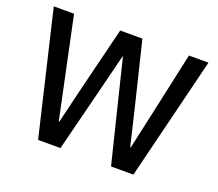

<svg xmlns="http://www.w3.org/2000/svg" viewBox="-117 -861 1160 1024"><g transform="rotate(20 463.0 -349.0)"><path d="M189 0 24 -698H139L210 -362L259 -130H262L318 -362L401 -698H527L609 -362L664 -131H667L718 -362L791 -698H902L730 0H603L514 -361L462 -573H460L407 -361L316 0Z"/></g></svg>

Font: IBM Plex Arabic Medium
Style: Regular
Weight: 500
Designer: Mike Abbink, Paul van der Laan, Pieter van Rosmalen, Wael Morcos, Khajak Apelian
Foundry: Bold Monday
Version: Version 1.0